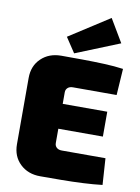

<svg xmlns="http://www.w3.org/2000/svg" viewBox="-102 -1024 800 1095"><g transform="rotate(10 298.0 -476.0)"><path d="M209 -694Q269 -694 332.5 -693.5Q396 -693 457 -690.5Q518 -688 568 -681L558 -528H305Q286 -528 275 -518Q264 -508 264 -492V-198Q264 -182 275 -172Q286 -162 305 -162H558L568 -9Q518 -3 457 0Q396 3 332.5 3.5Q269 4 209 4Q138 4 92.5 -39.5Q47 -83 47 -153V-537Q47 -607 92.5 -650.5Q138 -694 209 -694ZM65 -425H522V-281H65ZM454 -956 533 -823 278 -720 221 -806Z"/></g></svg>

Font: Exo 2 Black
Style: Regular
Weight: 900
Designer: Natanael Gama
Foundry: Natanael Gama
Version: Version 2.010